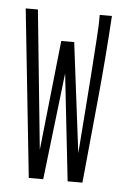

<svg xmlns="http://www.w3.org/2000/svg" viewBox="-41 -485 332 517"><g transform="rotate(5 125.0 -226.0)"><path d="M56 1 8 -453H41L79 -77L111 -374H146L183 -77Q187 -131 191.5 -188.5Q196 -246 199.5 -297.5Q203 -349 205.5 -386.5Q208 -424 208 -438V-453H241Q234 -337 223 -225Q212 -113 201 1H161L129 -288L95 1Z"/></g></svg>

Font: Inconsolata UltraCondensed Light
Style: Regular
Weight: 300
Width: 1
Monospace: yes
Designer: Raph Levien, Cyreal, Brenton Simpson
Foundry: Raph Levien, Cyreal, Google
Version: Version 3.001; ttfautohint (v1.8.2.53-6de2)